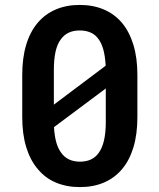

<svg xmlns="http://www.w3.org/2000/svg" viewBox="-20 -741 640 771"><path d="M531.7 -271V-439.9Q531.7 -508.8 515.6 -561.3Q499.5 -613.8 469.7 -649.4Q439.9 -684.6 397 -702.9Q354 -721.2 299.8 -721.2Q246.6 -721.2 203.9 -702.9Q161.1 -684.6 131.3 -649.4Q101.1 -613.8 85.2 -561.3Q69.3 -508.8 69.3 -439.9V-271Q69.3 -202.1 85.4 -149.7Q101.6 -97.2 131.8 -62Q161.6 -25.9 204.6 -7.8Q247.6 10.3 300.8 10.3Q355 10.3 397.7 -8.1Q440.4 -26.4 470.2 -62Q500 -97.2 515.9 -149.7Q531.7 -202.1 531.7 -271ZM196.3 -320.8Q196.3 -335.4 196.3 -344.2Q196.3 -353 196.3 -374V-461.4Q196.3 -502.9 203.1 -533.7Q210 -564.5 224.6 -583.5Q237.3 -601.1 256.1 -609.9Q274.9 -618.7 299.8 -618.7Q322.8 -618.7 340.8 -611.6Q358.9 -604.5 371.1 -589.8Q386.2 -572.3 394.3 -544.2Q402.3 -516.1 404.3 -477.1ZM404.8 -250.5Q404.8 -208.5 397.7 -177.5Q390.6 -146.5 376 -126.5Q363.3 -108.9 344.5 -100.3Q325.7 -91.8 300.8 -91.8Q275.4 -91.8 256.1 -101.3Q236.8 -110.8 224.1 -129.9Q211.9 -147 205.3 -172.1Q198.7 -197.3 196.8 -230.5L404.8 -385.7Q404.8 -372.1 404.8 -361.6Q404.8 -351.1 404.8 -336.9Z"/></svg>

Font: Roboto Mono SemiBold
Style: Regular
Weight: 600
Monospace: yes
Designer: Google
Version: Version 3.000